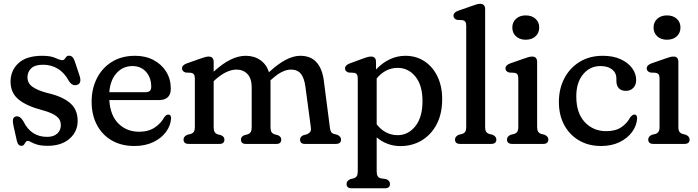

<svg xmlns="http://www.w3.org/2000/svg" viewBox="-20 -757 3670 1010"><path d="M228 -37Q262 -37 281 -54.2Q300 -71.5 300 -98.5Q300 -128 277.2 -145.5Q254.5 -163 208 -176Q120.5 -198.5 78 -233.5Q35.5 -268.5 35.5 -327.5Q35.5 -386 77.2 -424.8Q119 -463.5 202.5 -463.5Q247 -463.5 271.5 -452Q296 -440.5 309 -440.5Q315.5 -440.5 319.8 -446.2Q324 -452 328.8 -458Q333.5 -464 343 -464Q352.5 -464 360 -457.8Q367.5 -451.5 373 -435.5L398 -360.5Q411.5 -320 387 -311Q361.5 -302 343 -330Q319 -374.5 284.2 -395.5Q249.5 -416.5 206.5 -416.5Q163.5 -416.5 144 -397.5Q124.5 -378.5 124.5 -350.5Q124.5 -319.5 150.8 -300.5Q177 -281.5 228.5 -268Q306.5 -250.5 347.5 -216Q388.5 -181.5 388.5 -121Q388.5 -64.5 345.8 -27.2Q303 10 231 10Q196 10 175 3.5Q154 -3 143.2 -9.5Q132.5 -16 127.5 -16Q119.5 -16 115.2 -9.5Q111 -3 106.5 3.5Q102 10 93 10Q74.5 10 69 -15L51 -94.5Q46.5 -115 48.2 -127.8Q50 -140.5 62 -144Q84.5 -150.5 103.5 -118Q143 -37 228 -37Z M878.5 -290.5Q878.5 -230.5 815 -230.5H555Q560 -149.5 603.2 -106.8Q646.5 -64 712.5 -64Q761.5 -64 794.8 -86.8Q828 -109.5 843.5 -139.5Q855 -154.5 865 -154.5Q880.5 -154 880 -133.5Q877.5 -96 853.2 -63Q829 -30 786.5 -9.5Q744 11 687 11Q618 11 567.5 -18.5Q517 -48 489.5 -100.5Q462 -153 462 -222Q462 -290.5 489.8 -345.2Q517.5 -400 568.8 -431.8Q620 -463.5 690.5 -463.5Q746 -463.5 788.2 -441Q830.5 -418.5 854.5 -379.5Q878.5 -340.5 878.5 -290.5ZM677 -409.5Q627 -409.5 593.5 -372.8Q560 -336 555 -272H746Q775.5 -272 775.5 -299.5Q775.5 -349 748.2 -379.2Q721 -409.5 677 -409.5Z M1104 -431V-380Q1151 -423 1192.5 -443.2Q1234 -463.5 1272.5 -463.5Q1317 -463.5 1349.5 -440.8Q1382 -418 1395 -377Q1487.5 -463.5 1559.5 -463.5Q1615 -463.5 1645.5 -428.8Q1676 -394 1683.5 -332L1715 -89Q1717 -72 1721.2 -64Q1725.5 -56 1736.5 -52.5L1754.5 -48Q1774 -38.5 1774 -23Q1774 0 1746.5 0H1583.5Q1558.5 0 1558.5 -23Q1558.5 -38 1575.5 -45.5L1594 -50.5Q1605 -54.5 1611.2 -62.5Q1617.5 -70.5 1615 -88.5L1586.5 -301.5Q1580.5 -346.5 1562.8 -368.8Q1545 -391 1510.5 -391Q1489 -391 1464.2 -379.2Q1439.5 -367.5 1408.5 -339.5L1402.5 -334Q1403 -329 1403 -323.5V-89Q1403 -71 1408 -62.8Q1413 -54.5 1424 -50.5L1442.5 -45.5Q1459.5 -38 1459.5 -23Q1459.5 0 1434.5 0H1272.5Q1247.5 0 1247.5 -23Q1247.5 -38 1264.5 -45.5L1283 -50.5Q1294 -54.5 1299 -62.8Q1304 -71 1304 -89V-298.5Q1304 -343.5 1282 -367.2Q1260 -391 1224 -391Q1199 -391 1170.5 -377.8Q1142 -364.5 1110.5 -336L1104 -329.5V-89Q1104 -71 1108.8 -62.8Q1113.5 -54.5 1125 -50.5L1143 -45.5Q1160.5 -38 1160.5 -23Q1160.5 0 1135 0H973Q945.5 0 945.5 -23Q945.5 -39 965 -48L983.5 -52.5Q994.5 -56 999.8 -64Q1005 -72 1005 -89V-343.5Q1005 -359 1000.2 -365.5Q995.5 -372 985.5 -374L956.5 -375.5Q937.5 -381.5 937.5 -397Q937.5 -414.5 962.5 -423.5L1032 -448Q1048 -453.5 1058.2 -456.5Q1068.5 -459.5 1077.5 -459.5Q1104 -459.5 1104 -431Z M1958 -431V-391.5Q1990 -425.5 2029.2 -444.5Q2068.5 -463.5 2112.5 -463.5Q2169 -463.5 2212.8 -434.8Q2256.5 -406 2281.2 -354.8Q2306 -303.5 2306 -235.5Q2306 -158 2276.8 -102.8Q2247.5 -47.5 2197.8 -18Q2148 11.5 2087 11.5Q2050.5 11.5 2018.8 -0.5Q1987 -12.5 1961.5 -34.5V144.5Q1961.5 161.5 1966.8 169.8Q1972 178 1983 181L2012.5 185.5Q2031.5 194 2031.5 210.5Q2031.5 233.5 2004.5 233.5H1830Q1803 233.5 1803 210.5Q1803 194.5 1822.5 185.5L1840.5 181Q1851.5 177.5 1856.8 169.5Q1862 161.5 1862 144.5V-343.5Q1862 -359 1857.2 -365.5Q1852.5 -372 1843 -374L1813.5 -375.5Q1795 -381.5 1795 -397Q1795 -414 1820 -423.5L1885.5 -447.5Q1901 -453.5 1911.8 -456.5Q1922.5 -459.5 1931.5 -459.5Q1958 -459.5 1958 -431ZM2072 -400Q2008 -400 1961.5 -344.5V-103Q2006.5 -46 2072 -46Q2127 -46 2164.8 -93Q2202.5 -140 2202.5 -225Q2202.5 -308.5 2165.2 -354.2Q2128 -400 2072 -400Z M2532 -708V-89Q2532 -72 2537.2 -64Q2542.5 -56 2553.5 -52.5L2571.5 -48Q2591 -39 2591 -23Q2591 0 2563.5 0H2400.5Q2373.5 0 2373.5 -23Q2373.5 -39 2393 -48L2411 -52.5Q2422 -56 2427.2 -64Q2432.5 -72 2432.5 -89V-620.5Q2432.5 -636 2427.8 -642.5Q2423 -649 2413.5 -651L2384 -652.5Q2365.5 -658.5 2365.5 -674Q2365.5 -691.5 2390 -700.5L2460.5 -725Q2476 -730.5 2486.2 -733.8Q2496.5 -737 2505.5 -737Q2532 -737 2532 -708Z M2745.5 -548Q2714 -548 2694.5 -565.8Q2675 -583.5 2675 -612Q2675 -640.5 2694.5 -658.2Q2714 -676 2745.5 -676Q2777.5 -676 2797 -658.2Q2816.5 -640.5 2816.5 -612.5Q2816.5 -583.5 2797 -565.8Q2777.5 -548 2745.5 -548ZM2805.5 -431V-89Q2805.5 -72 2811 -64Q2816.5 -56 2827.5 -52.5L2845 -48Q2864.5 -39.5 2864.5 -23Q2864.5 0 2837.5 0H2674.5Q2647 0 2647 -23Q2647 -39.5 2666.5 -48L2685 -52.5Q2695.5 -56 2701 -64Q2706.5 -72 2706.5 -89V-343.5Q2706.5 -359 2701.8 -365.5Q2697 -372 2687 -374L2658 -375.5Q2639 -381.5 2639 -397Q2639 -414.5 2664 -423.5L2734 -448Q2749.5 -453.5 2760 -456.5Q2770.5 -459.5 2779.5 -459.5Q2805.5 -459.5 2805.5 -431Z M3326.5 -336Q3326.5 -310.5 3311.5 -294.8Q3296.5 -279 3272.5 -279Q3248 -279 3235.2 -293Q3222.5 -307 3222.5 -330.5V-344.5Q3222.5 -373.5 3200.2 -391.5Q3178 -409.5 3138 -409.5Q3083 -409.5 3047.2 -366Q3011.5 -322.5 3011.5 -250.5Q3011.5 -162 3056.2 -114.5Q3101 -67 3169 -67Q3219 -67 3249.5 -88.5Q3280 -110 3295 -139.5Q3307.5 -154.5 3316.5 -154.5Q3332.5 -154 3331.5 -133Q3329 -95.5 3304.8 -62.5Q3280.5 -29.5 3238.8 -9.2Q3197 11 3142 11Q3076 11 3026 -18.2Q2976 -47.5 2948 -99.5Q2920 -151.5 2920 -220.5Q2920 -289.5 2948.5 -344.5Q2977 -399.5 3029 -431.5Q3081 -463.5 3151 -463.5Q3205.5 -463.5 3244.8 -445.5Q3284 -427.5 3305.2 -398.5Q3326.5 -369.5 3326.5 -336Z M3488.5 -548Q3457 -548 3437.5 -565.8Q3418 -583.5 3418 -612Q3418 -640.5 3437.5 -658.2Q3457 -676 3488.5 -676Q3520.5 -676 3540 -658.2Q3559.5 -640.5 3559.5 -612.5Q3559.5 -583.5 3540 -565.8Q3520.5 -548 3488.5 -548ZM3548.5 -431V-89Q3548.5 -72 3554 -64Q3559.5 -56 3570.5 -52.5L3588 -48Q3607.5 -39.5 3607.5 -23Q3607.5 0 3580.5 0H3417.5Q3390 0 3390 -23Q3390 -39.5 3409.5 -48L3428 -52.5Q3438.5 -56 3444 -64Q3449.5 -72 3449.5 -89V-343.5Q3449.5 -359 3444.8 -365.5Q3440 -372 3430 -374L3401 -375.5Q3382 -381.5 3382 -397Q3382 -414.5 3407 -423.5L3477 -448Q3492.5 -453.5 3503 -456.5Q3513.5 -459.5 3522.5 -459.5Q3548.5 -459.5 3548.5 -431Z"/></svg>

Font: Fraunces 72pt SuperSoft
Style: Regular
Weight: 400
Version: Version 1.000;[b76b70a41]